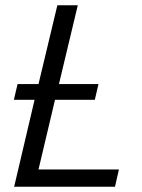

<svg xmlns="http://www.w3.org/2000/svg" viewBox="-20 -713 544 733"><path d="M34 0 112 -332H33L47 -392H127L199 -693H277L205 -392H356L342 -332H190L127 -66H434L419 0Z"/></svg>

Font: Ubuntu Sans
Style: Italic
Weight: 400
Italic angle: -13.5°
Designer: Dalton Maag Ltd
Foundry: Dalton Maag Ltd
Version: Version 1.006